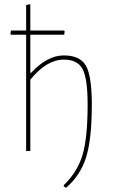

<svg xmlns="http://www.w3.org/2000/svg" viewBox="-20 -722 546 918"><path d="M105 0V-556H33L30 -559L32 -576H105V-698L125 -702V-576H286L289 -573L287 -556H125V-374H129Q206 -457 285 -457Q363 -457 391 -407.5Q419 -358 419 -221Q419 -58 392 29Q365 116 296 176L285 169V163Q350 101 374.5 19Q399 -63 399 -222Q399 -346 375 -391.5Q351 -437 285 -437Q203 -437 125 -341V0Z"/></svg>

Font: Alegreya Sans Thin
Style: Regular
Weight: 100
Designer: Juan Pablo del Peral
Foundry: Huerta Tipografica
Version: Version 2.007